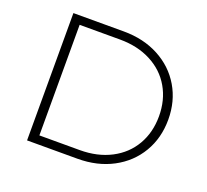

<svg xmlns="http://www.w3.org/2000/svg" viewBox="-120 -846 1067 992"><g transform="rotate(20 413.0 -350.0)"><path d="M122 -700H399Q508 -700 592.5 -655Q677 -610 724 -530.5Q771 -451 771 -350Q771 -249 724 -169.5Q677 -90 592.5 -45Q508 0 399 0H122ZM395 -46Q492 -46 566 -84.5Q640 -123 680 -192Q720 -261 720 -350Q720 -439 680 -508Q640 -577 566 -615.5Q492 -654 395 -654H173V-46Z"/></g></svg>

Font: Hilab Light
Style: Regular
Weight: 300
Designer: Cristianderson Lima
Foundry: Cristianderson
Version: Version 1.0